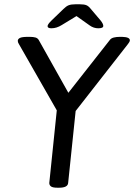

<svg xmlns="http://www.w3.org/2000/svg" viewBox="-20 -874 626 896"><path d="M220 -742Q202 -742 202 -752Q202 -760 219 -777L276 -832Q289 -845 300.5 -849.5Q312 -854 332 -854H353Q373 -854 383.5 -849.5Q394 -845 404 -832L449 -779Q462 -763 462 -753Q462 -742 439 -742Q417 -742 399 -755L337 -799L268 -757Q244 -742 220 -742ZM248 2Q226 2 218 -4Q210 -10 210 -20L245 -359L69 -667Q63 -676 63 -683Q63 -692 73 -697Q83 -702 110 -702H119Q135 -702 145.5 -699Q156 -696 161 -687L299 -441L493 -688Q499 -696 511.5 -699Q524 -702 539 -702H550Q586 -701 586 -686Q586 -682 583 -677Q580 -672 576 -667L333 -356L298 -20Q296 2 256 2Z"/></svg>

Font: Asap
Style: Italic
Weight: 400
Italic angle: -6°
Designer: Pablo Cosgaya
Foundry: Omnibus-Type
Version: Version 3.001; ttfautohint (v1.8.3)